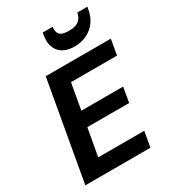

<svg xmlns="http://www.w3.org/2000/svg" viewBox="-222 -1059 1056 1176"><g transform="rotate(-30 306.5 -470.5)"><path d="M28.1 0 152.1 -700H612.6L593.6 -591.1H268L235.6 -408.1H531.1L512.7 -302.6H217.1L182.1 -108.9H507.7L488.6 0ZM397 -769Q348.7 -769 316.9 -788Q285.1 -806.9 271.9 -841.7Q258.8 -876.5 267.1 -924.2L270.1 -941.1H340.7Q334.8 -907.7 350.6 -888.6Q366.3 -869.6 414.9 -869.6Q463.5 -869.6 486.2 -888.6Q509 -907.7 514.8 -941.1H586.3L582.7 -923.6Q575 -875.9 549.1 -841.1Q523.2 -806.3 484.3 -787.7Q445.4 -769 397 -769Z"/></g></svg>

Font: DM Sans 9pt
Style: Italic
Weight: 400
Italic angle: -10°
Designer: Colophon Foundry, Jonny Pinhorn
Foundry: Colophon Foundry
Version: Version 4.004